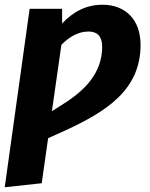

<svg xmlns="http://www.w3.org/2000/svg" viewBox="-27 -568 633 810"><path d="M406 -548C337 -548 282 -519 235 -469V-531H98L-7 222L149 205L176 15L247 -17C423 -98 566 -189 566 -379C566 -486 501 -548 406 -548ZM233 -125 192 -99 232 -379C265 -412 302 -435 347 -435C384 -435 404 -414 404 -371C404 -260 331 -185 233 -125Z"/></svg>

Font: Fira Sans
Style: Bold Italic
Weight: 700
Italic angle: -8°
Designer: bBox Type GmbH & Carrois Corporate GbR & Edenspiekermann AG
Foundry: bBox Type GmbH & Carrois Corporate GbR & Edenspiekermann AG
Version: Version 4.301;PS 004.301;hotconv 1.0.88;makeotf.lib2.5.64775